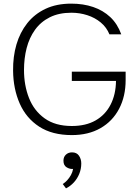

<svg xmlns="http://www.w3.org/2000/svg" viewBox="-20 -735 763 1056"><path d="M375 8Q267 8 195.5 -38.5Q124 -85 88.5 -165.5Q53 -246 52 -346Q51 -424 70.5 -490.5Q90 -557 130 -607.5Q170 -658 230.5 -686.5Q291 -715 372 -715Q438 -715 492.5 -696.5Q547 -678 586.5 -641Q626 -604 647 -546H582Q566 -585 534 -611.5Q502 -638 460 -651.5Q418 -665 373 -665Q304 -665 254 -640Q204 -615 172.5 -571Q141 -527 126.5 -470.5Q112 -414 112 -350Q112 -266 139.5 -196Q167 -126 225.5 -84Q284 -42 375 -42Q452 -42 505.5 -72.5Q559 -103 588 -159Q617 -215 618 -290H375V-341H671V-295Q671 -205 635 -136.5Q599 -68 532.5 -30Q466 8 375 8ZM343 301 325 277Q338 269 349.5 256.5Q361 244 370 228Q379 212 382 194Q365 196 347 185.5Q329 175 329 149Q329 128 342.5 115.5Q356 103 376 103Q402 103 414.5 121.5Q427 140 427 164Q427 194 416 221Q405 248 386 268.5Q367 289 343 301Z"/></svg>

Font: Onest ExtraLight
Style: Regular
Weight: 250
Designer: Dmitri Voloshin, Andrey Kudryavtsev
Foundry: Dmitri Voloshin, Andrey Kudryavtsev
Version: Version 1.000;gftools[0.9.33]